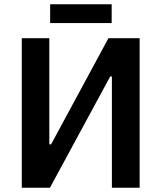

<svg xmlns="http://www.w3.org/2000/svg" viewBox="-20 -879 757 899"><path d="M214.8 -771V-858.9H502.9V-771ZM82 0V-700.2H210.9V-203.1H219.2L487.8 -700.2H633.8V0H503.9V-521H496.1L213.9 0Z"/></svg>

Font: Fixel Text SemiBold
Style: Regular
Weight: 600
Width: 4
Designer: AlfaBravo + MacPaw
Foundry: Kyrylo Tkachov, Marchela Mozhyna, Serhii Makarenko, Maria Weinstein, Zakhar Kryvoshyya
Version: Version 1.211